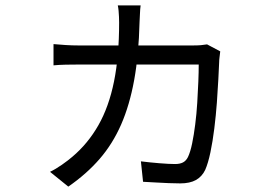

<svg xmlns="http://www.w3.org/2000/svg" viewBox="-20 -633 1040 714"><path d="M503 -613Q501 -599 500.5 -582.5Q500 -566 499 -552Q496 -429 479 -335.5Q462 -242 430.5 -170Q399 -98 350.5 -42Q302 14 234 61L166 6Q187 -4 210.5 -20.5Q234 -37 249 -50Q307 -99 346 -167.5Q385 -236 404 -330Q423 -424 423 -549Q423 -558 422.5 -570Q422 -582 421 -593Q420 -604 418 -613ZM799 -442Q798 -432 796.5 -421Q795 -410 795 -402Q794 -379 792 -339Q790 -299 786.5 -251.5Q783 -204 777 -155.5Q771 -107 762.5 -66.5Q754 -26 743 -1Q731 24 708.5 36.5Q686 49 650 49Q632 49 607 48Q582 47 557 45.5Q532 44 512 43L504 -33Q536 -29 572.5 -26Q609 -23 631 -23Q649 -23 660.5 -29Q672 -35 679 -49Q688 -68 694.5 -99.5Q701 -131 706 -170.5Q711 -210 713.5 -250.5Q716 -291 717.5 -328.5Q719 -366 719 -393H271Q247 -393 224 -392.5Q201 -392 179 -390V-469Q201 -467 224.5 -465.5Q248 -464 271 -464H699Q715 -464 727 -465Q739 -466 750 -468Z"/></svg>

Font: Farlight84_Sys_V01
Style: Regular
Weight: 400
Designer: Ryoko NISHIZUKA  (kana, bopomofo & ideographs); Paul D. Hunt (Latin, Greek & Cyrillic); Sandoll Communications , Soo-you
Foundry: Adobe
Version: Version 2.004;October 29, 2024;FontCreator 14.0.0.2814 64-bi